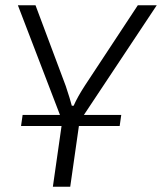

<svg xmlns="http://www.w3.org/2000/svg" viewBox="-20 -504 616 730"><path d="M299 -67H441L435 -25H280L247 206H181L214 -25H60L66 -67H208L48 -484H115L230 -177Q247 -126 253 -102H260Q275 -136 303 -179L504 -484H576Z"/></svg>

Font: Exo 2.0 Light
Style: Italic
Weight: 300
Italic angle: -8°
Designer: Natanael Gama
Version: Version 1.001;PS 001.001;hotconv 1.0.70;makeotf.lib2.5.58329